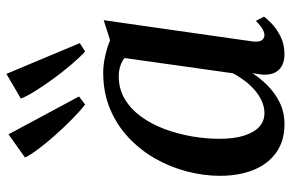

<svg xmlns="http://www.w3.org/2000/svg" viewBox="-174 -724 908 599"><g transform="rotate(-90 279.5 -424.0)"><path d="M450.5 -91.5Q447.5 -69.5 453.8 -61Q460 -52.5 469.5 -52.5Q478.5 -52.5 489.2 -58.8Q500 -65 514.5 -79L527.5 -54Q522 -45.5 506 -30Q490 -14.5 465.5 -2.2Q441 10 410.5 10Q380 10 362.8 -6.5Q345.5 -23 346.5 -56.5L351 -90Q335.5 -65.5 312.5 -42.5Q289.5 -19.5 259.5 -4.8Q229.5 10 192 10Q139.5 10 103.5 -15.8Q67.5 -41.5 49.2 -87Q31 -132.5 31 -191Q31 -242 44.5 -294Q58 -346 84.5 -392.8Q111 -439.5 150 -476.2Q189 -513 239.8 -534.2Q290.5 -555.5 352.5 -555.5Q378 -555.5 405.5 -549.2Q433 -543 454 -534L516.5 -554ZM398.5 -489Q388 -497.5 373.5 -502.2Q359 -507 341.5 -507Q302 -507 270.5 -488.2Q239 -469.5 215.8 -437.5Q192.5 -405.5 177.2 -364.8Q162 -324 154.2 -279.8Q146.5 -235.5 146.5 -193Q146.5 -146 156.8 -114.8Q167 -83.5 184.8 -68Q202.5 -52.5 226 -52.5Q246.5 -52.5 265.2 -61.2Q284 -70 300 -84.2Q316 -98.5 329 -116Q342 -133.5 351 -151.5ZM253.5 -612Q234.5 -626.5 209.2 -651.2Q184 -676 158.8 -704.2Q133.5 -732.5 114.5 -758Q95.5 -783.5 88 -799.5L160.5 -851L278.5 -631ZM419 -612Q401 -628 378.2 -654.8Q355.5 -681.5 333.2 -712Q311 -742.5 294.5 -769.2Q278 -796 272 -812.5L349 -857.5L445 -628.5Z"/></g></svg>

Font: Merriweather 48pt Medium
Style: Italic
Weight: 500
Italic angle: -7.8°
Version: Version 2.101